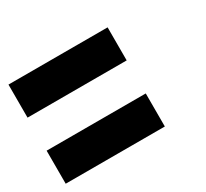

<svg xmlns="http://www.w3.org/2000/svg" viewBox="-88 -752 675 629"><g transform="rotate(-30 250.0 -437.5)"><path d="M0 -250V-375H375V-250ZM0 -500V-625H375V-500Z"/></g></svg>

Font: GalmuriMono7 Regular
Style: Regular
Weight: 400
Designer: Lee Minseo (quiple)
Version: Version 2.399;hotconv 1.1.1;makeotfexe 2.6.0 DEVELOPMENT